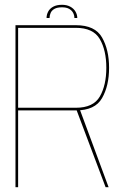

<svg xmlns="http://www.w3.org/2000/svg" viewBox="-20 -780 534 800"><path d="M44.5 0H55.5V-320H296.5Q376 -320 405.2 -371.2Q434.5 -422.5 434.5 -497.5Q434.5 -572.5 405.2 -623.8Q376 -675 296.5 -675H44.5ZM420 0H432.5L310.5 -329.5L298 -324ZM55.5 -331V-664H296Q368.5 -664 395.8 -617.2Q423 -570.5 423 -497.5Q423 -425 396 -378Q369 -331 296 -331ZM238.5 -760Q216 -760 201.8 -752.2Q187.5 -744.5 180.8 -731.8Q174 -719 174 -705H186.5Q186.5 -716 191 -726.2Q195.5 -736.5 206.8 -743Q218 -749.5 238.5 -749.5Q257 -749.5 268.2 -743Q279.5 -736.5 284.8 -726.2Q290 -716 290 -705H302Q302 -719 294.5 -731.8Q287 -744.5 272.8 -752.2Q258.5 -760 238.5 -760Z"/></svg>

Font: Anybody Thin
Style: Regular
Weight: 100
Designer: Tyler Finck
Foundry: Etcetera Type Company
Version: Version 1.114;gftools[0.9.25]